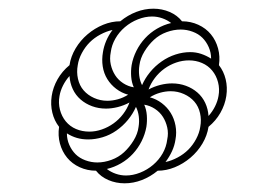

<svg xmlns="http://www.w3.org/2000/svg" viewBox="-20 -561 640 442"><path d="M227 -329Q239 -329 251.5 -332.5Q264 -336 275 -343Q260 -347 247.5 -356.5Q235 -366 227 -379Q219 -392 216.5 -408Q214 -424 217 -441Q219 -454 224.5 -467Q230 -480 239 -492Q225 -489 211 -481.5Q197 -474 186.5 -463.5Q176 -453 168.5 -439Q161 -425 159 -411Q156 -395 159.5 -379.5Q163 -364 172.5 -353Q182 -342 196.5 -335.5Q211 -329 227 -329ZM307 -365Q314 -381 325.5 -395Q337 -409 352 -419.5Q367 -430 384 -435.5Q401 -441 418 -441Q431 -441 443 -437Q455 -433 466 -426Q466 -440 460.5 -452.5Q455 -465 446 -474Q437 -483 423.5 -488Q410 -493 396 -493Q380 -493 363.5 -487Q347 -481 334.5 -469.5Q322 -458 312.5 -442.5Q303 -427 301 -411Q299 -399 300.5 -387Q302 -375 307 -365ZM288 -360Q283 -371 282 -384.5Q281 -398 283 -411Q286 -428 294 -444Q302 -460 314 -473Q326 -486 341.5 -495Q357 -504 374 -508Q365 -515 353.5 -519Q342 -523 330 -523Q314 -523 297.5 -516.5Q281 -510 267.5 -498.5Q254 -487 245.5 -472Q237 -457 235 -441Q232 -426 235 -412.5Q238 -399 245 -388Q252 -377 263.5 -369.5Q275 -362 288 -360ZM186 -258Q200 -258 214.5 -263Q229 -268 241.5 -277Q254 -286 263.5 -298.5Q273 -311 278 -325Q265 -318 251 -314.5Q237 -311 224 -311Q207 -311 192 -316.5Q177 -322 165.5 -332Q154 -342 147.5 -356Q141 -370 140 -386Q131 -376 125 -364Q119 -352 117 -340Q114 -324 118 -308.5Q122 -293 131.5 -281.5Q141 -270 155 -264Q169 -258 186 -258ZM460 -294Q469 -304 475 -316Q481 -328 483 -340Q486 -356 482 -371.5Q478 -387 468.5 -398.5Q459 -410 445 -416Q431 -422 415 -422Q400 -422 385.5 -417Q371 -412 358.5 -403Q346 -394 336.5 -381.5Q327 -369 322 -355Q335 -362 349 -365.5Q363 -369 376 -369Q393 -369 408 -363.5Q423 -358 434.5 -348Q446 -338 452.5 -324Q459 -310 460 -294ZM204 -187Q220 -187 236.5 -193Q253 -199 265.5 -210.5Q278 -222 287.5 -237.5Q297 -253 299 -269Q301 -281 299.5 -293Q298 -305 293 -315Q286 -299 274.5 -285Q263 -271 248 -260.5Q233 -250 216 -245Q199 -240 183 -240Q169 -240 157 -243.5Q145 -247 134 -254Q134 -240 139.5 -227.5Q145 -215 154 -206Q163 -197 176.5 -192Q190 -187 204 -187ZM361 -188Q375 -191 389 -198.5Q403 -206 413.5 -216.5Q424 -227 431.5 -241Q439 -255 441 -269Q444 -285 440.5 -300.5Q437 -316 427.5 -327Q418 -338 403.5 -344.5Q389 -351 373 -351Q361 -351 348.5 -347.5Q336 -344 325 -337Q340 -333 352.5 -323.5Q365 -314 373 -301Q381 -288 384 -272Q387 -256 384 -240Q382 -226 376 -213Q370 -200 361 -188ZM270 -157Q286 -157 302.5 -163.5Q319 -170 332.5 -181.5Q346 -193 354.5 -208Q363 -223 365 -240Q368 -254 365 -267.5Q362 -281 355 -292Q348 -303 336.5 -310.5Q325 -318 312 -320Q317 -309 318 -295.5Q319 -282 317 -269Q314 -252 306 -236Q298 -220 286 -207Q274 -194 258.5 -185Q243 -176 226 -172Q235 -165 246.5 -161Q258 -157 270 -157ZM267 -139Q247 -139 229.5 -146.5Q212 -154 201 -168Q181 -168 163.5 -176Q146 -184 134.5 -198Q123 -212 118 -230.5Q113 -249 116 -269Q105 -283 100.5 -301.5Q96 -320 99 -340Q102 -360 112.5 -378.5Q123 -397 140 -411Q143 -431 154 -449.5Q165 -468 181.5 -482Q198 -496 217.5 -504Q237 -512 257 -512Q274 -526 293.5 -533.5Q313 -541 333 -541Q353 -541 370.5 -533.5Q388 -526 399 -512Q419 -512 436.5 -504Q454 -496 465.5 -482Q477 -468 482 -449.5Q487 -431 484 -411Q495 -397 499.5 -378.5Q504 -360 501 -340Q498 -320 487.5 -301.5Q477 -283 460 -269Q457 -249 446 -230.5Q435 -212 418.5 -198Q402 -184 382.5 -176Q363 -168 343 -168Q326 -154 306.5 -146.5Q287 -139 267 -139Z"/></svg>

Font: Iosevka Thin Extended Oblique
Style: Regular
Weight: 100
Width: 7
Italic angle: -9°
Monospace: yes
Designer: Belleve Invis
Foundry: Belleve Invis
Version: Version 32.5.0; ttfautohint (v1.8.4)